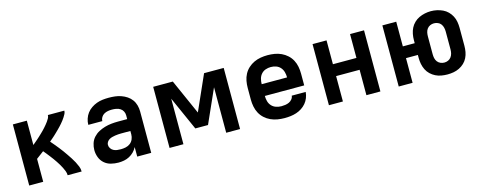

<svg xmlns="http://www.w3.org/2000/svg" viewBox="-28 -1050 3955 1578"><g transform="rotate(-15 1950.0 -261.0)"><path d="M81 0V-520H200V-313Q211 -322 221.5 -331Q232 -340 242.5 -349Q253 -358 263 -367.5Q273 -377 283 -386.5Q293 -396 303 -406Q313 -416 322 -426.5Q331 -437 340 -447.5Q349 -458 357 -469.5Q365 -481 372 -493.5Q379 -506 379 -520H519Q519 -506 512.5 -493Q506 -480 498 -468Q490 -456 481.5 -444.5Q473 -433 463.5 -422.5Q454 -412 444.5 -401.5Q435 -391 424.5 -381Q414 -371 404 -361Q394 -351 383.5 -341.5Q373 -332 362 -322.5Q351 -313 340 -304Q355 -287 369.5 -269.5Q384 -252 398 -234.5Q412 -217 425.5 -198.5Q439 -180 451.5 -161.5Q464 -143 476.5 -124Q489 -105 499.5 -85Q510 -65 518.5 -44Q527 -23 527 0H408Q408 -18 401.5 -35Q395 -52 387 -68Q379 -84 370 -99Q361 -114 351 -129Q341 -144 330.5 -158.5Q320 -173 309 -187Q298 -201 287 -215Q276 -229 264 -243Q248 -231 232 -219Q216 -207 200 -195V0Z M839 8Q807 8 775.5 0Q744 -8 720 -29Q696 -50 684.5 -80.5Q673 -111 673 -143Q673 -171 682 -199Q691 -227 710.5 -248.5Q730 -270 755.5 -283.5Q781 -297 808.5 -305Q836 -313 864.5 -316Q893 -319 922 -319H1000V-352Q1000 -370 991.5 -386Q983 -402 967.5 -411.5Q952 -421 934 -424Q916 -427 898 -427Q881 -427 864 -424Q847 -421 832 -412.5Q817 -404 807.5 -388.5Q798 -373 798 -356H679Q679 -356 679 -356Q679 -356 679 -356Q679 -382 687.5 -407.5Q696 -433 711.5 -453.5Q727 -474 749 -489Q771 -504 795.5 -513Q820 -522 846 -525Q872 -528 898 -528Q925 -528 951.5 -525Q978 -522 1003.5 -513Q1029 -504 1051.5 -489Q1074 -474 1089.5 -452.5Q1105 -431 1112 -405Q1119 -379 1119 -352V0H1000V-81Q989 -59 971.5 -41.5Q954 -24 932.5 -12.5Q911 -1 887 3.5Q863 8 839 8ZM886 -93Q907 -93 928 -97.5Q949 -102 966 -115Q983 -128 991.5 -148Q1000 -168 1000 -189V-218H922Q909 -218 895.5 -217Q882 -216 869 -214Q856 -212 843 -208.5Q830 -205 818.5 -198Q807 -191 799.5 -179.5Q792 -168 792 -155Q792 -139 801 -125.5Q810 -112 824 -104.5Q838 -97 854 -95Q870 -93 886 -93Z M1275 0V-520H1442L1575 -221L1708 -520H1875V0H1757V-387L1629 -100H1521L1393 -387V0Z M2253 8Q2223 8 2193 3Q2163 -2 2135.5 -14.5Q2108 -27 2085.5 -47.5Q2063 -68 2049 -94Q2035 -120 2029 -150Q2023 -180 2023 -210V-310Q2023 -340 2028.5 -369.5Q2034 -399 2048 -425.5Q2062 -452 2084.5 -472.5Q2107 -493 2134 -505.5Q2161 -518 2190.5 -523Q2220 -528 2250 -528Q2280 -528 2309.5 -523Q2339 -518 2366 -505.5Q2393 -493 2415.5 -472.5Q2438 -452 2452 -425.5Q2466 -399 2471.5 -369.5Q2477 -340 2477 -310V-210H2142Q2142 -187 2148 -164.5Q2154 -142 2169.5 -125Q2185 -108 2207.5 -100.5Q2230 -93 2253 -93Q2269 -93 2286 -95.5Q2303 -98 2318 -105Q2333 -112 2344 -125.5Q2355 -139 2356 -155H2475Q2473 -130 2463.5 -105.5Q2454 -81 2437.5 -61.5Q2421 -42 2399.5 -28Q2378 -14 2353.5 -6Q2329 2 2303.5 5Q2278 8 2253 8ZM2142 -310H2358Q2358 -333 2352 -355.5Q2346 -378 2331 -395Q2316 -412 2294.5 -419.5Q2273 -427 2250 -427Q2227 -427 2205.5 -419.5Q2184 -412 2169 -395Q2154 -378 2148 -355.5Q2142 -333 2142 -310Z M2631 0V-520H2750V-317H2950V-520H3069V0H2950V-216H2750V0Z M3639 8Q3613 8 3587 3.5Q3561 -1 3538 -12.5Q3515 -24 3496 -42Q3477 -60 3465.5 -83.5Q3454 -107 3449 -132.5Q3444 -158 3444 -184V-210H3343V0H3225V-520H3343V-310H3444V-336Q3444 -362 3449 -388Q3454 -414 3465.5 -437Q3477 -460 3496 -478.5Q3515 -497 3538.5 -508Q3562 -519 3587.5 -524.5Q3613 -530 3639 -530Q3665 -530 3690.5 -524.5Q3716 -519 3739.5 -508Q3763 -497 3781.5 -478.5Q3800 -460 3812 -437Q3824 -414 3828.5 -388Q3833 -362 3833 -336V-184Q3833 -158 3828.5 -132.5Q3824 -107 3812.5 -83.5Q3801 -60 3782 -42Q3763 -24 3739.5 -12.5Q3716 -1 3690.5 3.5Q3665 8 3639 8ZM3639 -93Q3656 -93 3671.5 -100Q3687 -107 3697 -120.5Q3707 -134 3711 -150.5Q3715 -167 3715 -184V-336Q3715 -353 3711 -370Q3707 -387 3697 -400.5Q3687 -414 3671 -420.5Q3655 -427 3638 -427Q3621 -427 3605.5 -420Q3590 -413 3580 -399.5Q3570 -386 3566.5 -369.5Q3563 -353 3563 -336V-184Q3563 -167 3566.5 -150.5Q3570 -134 3580 -120.5Q3590 -107 3606 -100Q3622 -93 3639 -93Z"/></g></svg>

Font: Zed Sans Extended
Style: Bold
Weight: 700
Width: 7
Designer: Belleve Invis
Foundry: Belleve Invis
Version: Version 1.0.0; ttfautohint (v1.8.4)